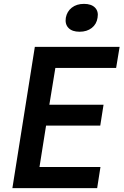

<svg xmlns="http://www.w3.org/2000/svg" viewBox="-20 -972 640 992"><path d="M44 0 160 -730H598L580 -621H266L235 -431H515L498 -323H218L184 -109H499L482 0ZM391 -808Q353 -808 334 -827.5Q315 -847 320 -880Q326 -913 351 -932.5Q376 -952 414 -952Q452 -952 471 -932.5Q490 -913 484 -880Q479 -847 454 -827.5Q429 -808 391 -808Z"/></svg>

Font: JetBrains Mono NL
Style: Bold Italic
Weight: 700
Italic angle: -9°
Designer: Philipp Nurullin, Konstantin Bulenkov
Foundry: JetBrains
Version: Version 2.304; ttfautohint (v1.8.4.7-5d5b)